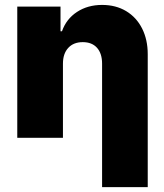

<svg xmlns="http://www.w3.org/2000/svg" viewBox="-20 -557 664 776"><path d="M234.4 0H49.8V-530.3H224.6V-430.7H230.5Q248 -480.5 291.3 -508.8Q334.5 -537.1 392.6 -537.1Q448.2 -537.1 490 -512Q531.7 -486.8 554.4 -441.7Q577.1 -396.5 577.1 -337.9V199.2H392.6V-299.8Q392.6 -340.8 372.1 -363.8Q351.6 -386.7 314.5 -386.7Q277.3 -386.7 255.9 -363.5Q234.4 -340.3 234.4 -299.8Z"/></svg>

Font: Pretendard JP Black
Style: Regular
Weight: 900
Designer: Base glyphs from Inter by Rasmus Andersson; Hangeul glyphs from Noto Sans CJK(Source Han Sans) by Jang Soo-young and Kan
Foundry: Kil Hyung-jin
Version: Version 1.309